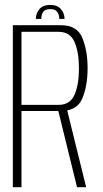

<svg xmlns="http://www.w3.org/2000/svg" viewBox="-20 -780 430 800"><path d="M33.5 0V-675H234Q301.5 -675 323.2 -621.8Q345 -568.5 345 -495.5Q345 -422.5 323 -370Q306 -329 260 -320L339 0H301L223 -317.5H69.5V0ZM69.5 -343H223.5Q272.5 -343 290.8 -385.8Q309 -428.5 309 -495Q309 -561.5 290.8 -604.5Q272.5 -647.5 223.5 -647.5H69.5ZM190 -759.5Q218.5 -759.5 233.8 -742Q249 -724.5 249 -701H227Q227 -719.5 218.2 -730.8Q209.5 -742 190 -742Q168 -742 160 -730.5Q152 -719 152 -701H129.5Q129.5 -724.5 144.2 -742Q159 -759.5 190 -759.5Z"/></svg>

Font: Anybody ExtraLight
Style: Regular
Weight: 200
Designer: Tyler Finck
Foundry: Etcetera Type Company
Version: Version 1.010; ttfautohint (v1.8.3) -l 8 -r 50 -G 200 -x 14 